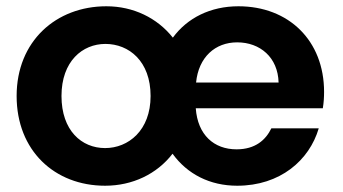

<svg xmlns="http://www.w3.org/2000/svg" viewBox="-20 -583 1092 612"><path d="M316 -443C391 -443 460 -388 460 -277C460 -167 389 -111 315 -111C240 -111 176 -167 176 -277C176 -388 243 -443 316 -443ZM33 -277C33 -103 154 9 315 9C402 9 480 -28 530 -93C577 -28 649 9 736 9C873 9 966 -72 996 -174H845C827 -137 794 -107 734 -107C662 -107 610 -153 604 -238H1009C1012 -256 1013 -274 1013 -290C1013 -454 900 -563 740 -563C651 -563 577 -526 531 -463C481 -526 405 -563 319 -563C159 -563 33 -452 33 -277ZM605 -320C613 -401 666 -448 736 -448C809 -448 866 -400 868 -320Z"/></svg>

Font: Malmofest SemiBold
Style: Regular
Weight: 600
Designer: Jonny Pinhorn (Poppins), Kolossal
Version: Version 1.004;Glyphs 3.1.2 (3151)